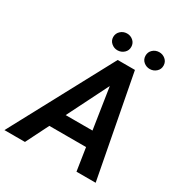

<svg xmlns="http://www.w3.org/2000/svg" viewBox="-248 -1021 1096 1163"><g transform="rotate(30 300.0 -439.0)"><path d="M393.6 -595.7 95.2 0H-48.3L333.5 -710.9H425.3ZM455.6 0 361.8 -609.9 368.2 -710.9H454.1L589.8 0ZM491.2 -264.2 472.2 -158.2H101.6L120.1 -264.2ZM240.2 -817.9Q240.2 -843.8 258.5 -860.8Q276.9 -877.9 302.2 -878.4Q327.1 -878.9 345.9 -862.8Q364.7 -846.7 365.2 -820.8Q365.7 -794.9 347.2 -778.1Q328.6 -761.2 303.2 -760.7Q278.8 -760.3 259.8 -776.4Q240.7 -792.5 240.2 -817.9ZM466.3 -817.4Q465.8 -843.3 484.1 -860.4Q502.4 -877.4 527.8 -877.9Q552.7 -878.4 571.8 -862.3Q590.8 -846.2 591.3 -820.3Q591.8 -794.4 573.2 -777.6Q554.7 -760.7 529.3 -760.3Q504.9 -759.8 485.8 -775.6Q466.8 -791.5 466.3 -817.4Z"/></g></svg>

Font: Roboto SemiBold
Style: Italic
Weight: 600
Designer: Christian Robertson
Foundry: Google
Version: Version 3.009; 2024